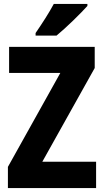

<svg xmlns="http://www.w3.org/2000/svg" viewBox="-20 -951 525 971"><path d="M422 -921V-931H252C228 -886 193 -832 160 -784V-771H266C316 -812 390 -885 422 -921ZM466 0V-133H194L459 -607V-714H26V-582H285L20 -107V0Z"/></svg>

Font: Noto Sans Gurmukhi UI Condensed ExtraBold
Style: Regular
Weight: 800
Width: 3
Designer: Jelle Bosma - Monotype Design Team
Foundry: Monotype Imaging Inc.
Version: Version 2.004